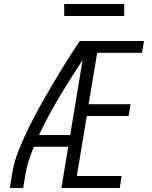

<svg xmlns="http://www.w3.org/2000/svg" viewBox="-20 -940 760 960"><path d="M29 0H96L108 -74Q114 -107 125 -140Q136 -173 149 -206H321L287 0H579L588 -60H364L414 -360H623L633 -419H423L466 -676H690L700 -735H379Q344 -683 310.5 -629.5Q277 -576 245 -522Q213 -468 182.5 -413.5Q152 -359 124.5 -303Q97 -247 74 -190Q51 -133 41 -74ZM175 -265Q221 -362 277 -455.5Q333 -549 393 -640L331 -265ZM301 -860H601V-920H301Z"/></svg>

Font: Iosevka Sparkle Light Oblique
Style: Regular
Weight: 300
Italic angle: -9°
Designer: Belleve Invis
Foundry: Belleve Invis
Version: Version 4.5.0; ttfautohint (v1.8.3)